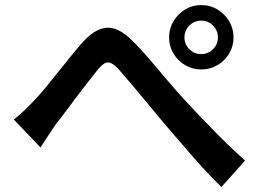

<svg xmlns="http://www.w3.org/2000/svg" viewBox="-20 -748 1040 763"><path d="M35 -273Q56 -290 75 -307.5Q94 -325 115 -348Q134 -367 156.5 -394.5Q179 -422 204.5 -453.5Q230 -485 255.5 -517Q281 -549 304 -575Q354 -633 401.5 -637.5Q449 -642 503 -589Q536 -557 572 -515Q608 -473 643 -431.5Q678 -390 708 -357Q732 -331 760 -301.5Q788 -272 819.5 -239.5Q851 -207 885 -174Q919 -141 954 -110L860 -5Q824 -39 785 -82Q746 -125 708.5 -169Q671 -213 638 -251Q607 -288 573 -329Q539 -370 507.5 -407.5Q476 -445 453 -471Q434 -492 420 -497.5Q406 -503 393.5 -495Q381 -487 366 -468Q350 -448 329 -421Q308 -394 285.5 -364.5Q263 -335 242 -306.5Q221 -278 203 -256Q187 -233 170.5 -207.5Q154 -182 141 -162ZM713 -599Q713 -572 732.5 -552.5Q752 -533 780 -533Q807 -533 826.5 -552.5Q846 -572 846 -599Q846 -627 826.5 -646.5Q807 -666 780 -666Q752 -666 732.5 -646.5Q713 -627 713 -599ZM652 -599Q652 -635 669.5 -664Q687 -693 716 -710.5Q745 -728 780 -728Q815 -728 844 -710.5Q873 -693 890.5 -664Q908 -635 908 -599Q908 -564 890.5 -535Q873 -506 844 -489Q815 -472 780 -472Q745 -472 716 -489Q687 -506 669.5 -535Q652 -564 652 -599Z"/></svg>

Font: Noto Sans JP SemiBold
Style: Regular
Weight: 600
Designer: Ryoko NISHIZUKA  (kana, bopomofo & ideographs); Paul D. Hunt (Latin, Greek & Cyrillic); Sandoll Communications , Soo-you
Foundry: Adobe
Version: Version 2.004-H2;hotconv 1.0.118;makeotfexe 2.5.65603